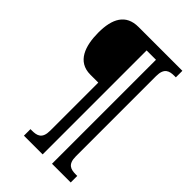

<svg xmlns="http://www.w3.org/2000/svg" viewBox="-256 -854 1059 1059"><g transform="rotate(45 273.0 -324.5)"><path d="M147 111H293V-700H366V111H512V60H501C462 60 430 52 430 -11V-637C430 -700 462 -709 501 -709H512V-760H170C71 -760 35 -689 35 -582C35 -478 66 -386 168 -386H230V-11C230 52 198 60 158 60H147Z"/></g></svg>

Font: Noto Serif Ethiopic Condensed
Style: Bold
Weight: 700
Width: 3
Designer: Monotype Design Team
Foundry: Monotype Imaging Inc.
Version: Version 2.102